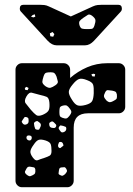

<svg xmlns="http://www.w3.org/2000/svg" viewBox="-20 -785 558 805"><path d="M72 0Q61 0 53 -8Q45 -16 45 -27V-493Q45 -504 53 -512Q61 -520 72 -520H247Q258 -520 266 -512Q274 -504 274 -493V-458Q306 -486 345.5 -503Q385 -520 430 -520H478Q489 -520 497 -512Q505 -504 505 -493V-337Q505 -326 497 -318Q489 -310 478 -310H349Q289 -310 289 -250V-27Q289 -16 281 -8Q273 0 262 0ZM217 -464Q213 -474 208.5 -478Q204 -482 193 -482Q180 -482 173.5 -480Q167 -478 163 -466Q158 -451 157.5 -442.5Q157 -434 170 -424Q183 -415 191.5 -417Q200 -419 213 -428Q224 -436 222.5 -443.5Q221 -451 217 -464ZM379 -474 371 -476 363 -473 367 -465 377 -464ZM345 -449Q323 -458 311 -453.5Q299 -449 284 -430Q269 -412 268.5 -400Q268 -388 281 -368Q293 -348 304.5 -343.5Q316 -339 339 -345Q361 -351 366.5 -361.5Q372 -372 373 -394Q374 -418 370.5 -429.5Q367 -441 345 -449ZM91 -421 84 -416 86 -408 96 -407 100 -416ZM470 -389Q468 -398 464 -400.5Q460 -403 450 -405Q439 -406 432.5 -407Q426 -408 421 -398Q415 -387 416 -380.5Q417 -374 426 -364Q435 -356 441.5 -356.5Q448 -357 458 -363Q468 -368 469.5 -373Q471 -378 470 -389ZM187 -356Q185 -375 175.5 -379Q166 -383 148 -387Q127 -392 114.5 -396Q102 -400 91 -381Q80 -362 87.5 -352Q95 -342 109 -325Q123 -309 132 -302.5Q141 -296 160 -304Q180 -313 184.5 -323.5Q189 -334 187 -356ZM273 -329Q266 -339 260.5 -342Q255 -345 243 -342Q232 -339 230.5 -332.5Q229 -326 229 -315Q229 -304 231 -299Q233 -294 242 -291Q253 -287 258.5 -288.5Q264 -290 271 -299Q278 -308 279 -314Q280 -320 273 -329ZM91 -294Q84 -296 82 -292.5Q80 -289 76 -284Q73 -279 71.5 -276.5Q70 -274 74 -269Q80 -260 89 -263Q100 -266 100 -277Q100 -284 99 -288Q98 -292 91 -294ZM147 -270Q142 -274 138.5 -276.5Q135 -279 128 -275Q122 -271 122.5 -267Q123 -263 124 -256Q126 -249 127.5 -245.5Q129 -242 136 -241Q143 -240 145 -243.5Q147 -247 150 -254Q154 -264 147 -270ZM208 -270Q204 -274 201 -275.5Q198 -277 193 -274Q187 -271 186.5 -268Q186 -265 187 -259Q189 -250 199 -249Q205 -248 208.5 -248.5Q212 -249 215 -254Q217 -260 215 -262.5Q213 -265 208 -270ZM258 -246Q258 -252 254.5 -253.5Q251 -255 245 -257Q239 -258 235.5 -259Q232 -260 229 -255Q225 -250 226 -246.5Q227 -243 231 -238Q235 -232 238 -230.5Q241 -229 247 -231Q258 -235 258 -246ZM113 -210Q112 -216 103 -217Q95 -218 92 -213Q89 -206 94 -200Q101 -194 108 -197Q114 -201 113 -210ZM171 -196Q152 -202 142 -198.5Q132 -195 121 -178Q109 -162 107.5 -151Q106 -140 118 -124Q129 -109 139 -113.5Q149 -118 166 -123Q181 -128 188.5 -132.5Q196 -137 196 -152Q196 -171 192.5 -180.5Q189 -190 171 -196ZM245 -180Q242 -190 234 -190Q228 -190 227 -187Q226 -184 224 -179Q222 -170 227 -166Q231 -163 233.5 -164.5Q236 -166 239 -169Q243 -172 245 -173.5Q247 -175 245 -180ZM128 -75Q126 -83 121 -83.5Q116 -84 107 -86Q96 -88 91 -78Q87 -71 85 -66.5Q83 -62 89 -55Q97 -48 102 -46.5Q107 -45 116 -50Q125 -54 127 -59Q129 -64 128 -75ZM258 -77Q254 -84 249.5 -84Q245 -84 237 -83Q231 -82 229.5 -79Q228 -76 227 -70Q226 -63 225.5 -58.5Q225 -54 232 -51Q239 -47 243 -48.5Q247 -50 253 -55Q259 -62 260.5 -66Q262 -70 258 -77ZM217 -595Q198 -595 180 -614L68 -736Q63 -741 63 -749Q63 -765 79 -765H145Q155 -765 165 -764Q175 -763 185 -758L277 -716L369 -758Q380 -763 389.5 -764Q399 -765 409 -765H475Q491 -765 491 -749Q491 -741 486 -736L374 -614Q356 -595 337 -595ZM126 -725 117 -722 110 -715 120 -712 128 -715ZM366 -719Q355 -727 348 -722.5Q341 -718 329 -710Q319 -703 314.5 -697.5Q310 -692 313 -680Q317 -667 324 -665Q331 -663 344 -663Q357 -663 364.5 -664Q372 -665 376 -678Q381 -693 380 -701Q379 -709 366 -719ZM208 -642 200 -651 189 -645 191 -633 203 -631Z"/></svg>

Font: Rubik Moonrocks
Style: Regular
Weight: 400
Designer: Hubert and Fischer, NaN
Foundry: Hubert and Fischer, NaN
Version: Version 2.200